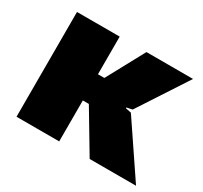

<svg xmlns="http://www.w3.org/2000/svg" viewBox="-118 -698 904 857"><g transform="rotate(30 334.5 -270.0)"><path d="M53 -540H273V-346H306L411 -540H651L486 -287L457 -281V-277L486 -271L669 0H430L304 -211H273V0H53Z"/></g></svg>

Font: Plata Sans Black
Style: Regular
Weight: 900
Designer: Pablo Impallari, Andres Torresi, & Cristiano Sobral
Foundry: Pablo Impallari, Andres Torresi, & Cristiano Sobral
Version: Version 1.00;December 28, 2019;FontCreator 12.0.0.2547 64-bi